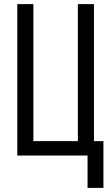

<svg xmlns="http://www.w3.org/2000/svg" viewBox="-20 -755 540 932"><path d="M405 157V0H64V-735H142V-70H358V-735H436V-70H482V157Z"/></svg>

Font: Iosevka NFM
Style: Regular
Weight: 400
Monospace: yes
Designer: Belleve Invis
Foundry: Belleve Invis
Version: Version 29.0.4; ttfautohint (v1.8.4);Nerd Fonts 3.3.0